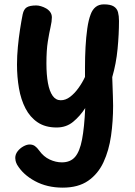

<svg xmlns="http://www.w3.org/2000/svg" viewBox="-20 -571 620 881"><path d="M84 -505Q89 -529 103 -537.5Q117 -546 147 -546Q156 -546 168 -542.5Q180 -539 191.5 -532.5Q203 -526 210.5 -515.5Q218 -505 218 -491Q218 -473 212 -447Q206 -421 199.5 -381Q193 -341 193 -280Q193 -228 200 -190Q207 -152 221.5 -131.5Q236 -111 259 -111Q281 -111 301.5 -126.5Q322 -142 340 -167Q358 -192 370 -218V-263Q370 -310 372.5 -355.5Q375 -401 380.5 -440Q386 -479 396 -505Q404 -527 419 -539Q434 -551 457 -551Q487 -551 502 -541.5Q517 -532 521.5 -515Q526 -498 526 -475Q526 -414 519.5 -346.5Q513 -279 495 -217Q496 -196 496.5 -174Q497 -152 498 -130Q499 -108 499 -86Q499 -15 489.5 52Q480 119 455 173Q430 227 384.5 258.5Q339 290 268 290Q196 290 140.5 260Q85 230 58 184Q53 174 51.5 166.5Q50 159 50 154Q50 137 61 123Q72 109 87.5 100.5Q103 92 116 92Q130 92 140 99Q150 106 160 120Q180 148 208 161Q236 174 264 174Q303 174 324.5 149Q346 124 356.5 69Q367 14 371 -75Q347 -38 315.5 -12Q284 14 240 14Q188 14 153 -9.5Q118 -33 97 -73.5Q76 -114 67 -166Q58 -218 58 -275Q58 -314 62 -356Q66 -398 72 -436.5Q78 -475 84 -505Z"/></svg>

Font: Playpen Sans SemiBold
Style: Regular
Weight: 600
Designer: Laura Meseguer, Veronika Burian, José Scaglione
Foundry: TypeTogether
Version: Version 1.001